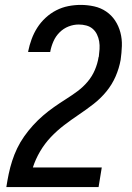

<svg xmlns="http://www.w3.org/2000/svg" viewBox="-20 -763 540 783"><path d="M6 0V-1Q10 -27 15.5 -53.5Q21 -80 29.5 -106.5Q38 -133 50 -158Q62 -183 78.5 -206.5Q95 -230 114.5 -251.5Q134 -273 155.5 -291.5Q177 -310 200.5 -326.5Q224 -343 248.5 -358.5Q273 -374 296 -391Q319 -408 337.5 -430Q356 -452 367 -478Q378 -504 382 -530L383 -532Q385 -547 386 -563Q387 -579 384.5 -594Q382 -609 375.5 -622.5Q369 -636 358 -645.5Q347 -655 332 -659Q317 -663 301 -663Q280 -663 259.5 -655Q239 -647 223 -631Q207 -615 198 -594.5Q189 -574 185 -553V-551H95V-554Q100 -579 109 -603.5Q118 -628 132 -650Q146 -672 166 -690.5Q186 -709 209.5 -721Q233 -733 258.5 -738Q284 -743 309 -743Q337 -743 364 -737Q391 -731 413 -716Q435 -701 449.5 -679Q464 -657 471 -630.5Q478 -604 477 -575.5Q476 -547 472 -519Q466 -485 451.5 -451.5Q437 -418 413.5 -389.5Q390 -361 361 -338.5Q332 -316 301.5 -295.5Q271 -275 241.5 -252.5Q212 -230 187 -203.5Q162 -177 143.5 -145.5Q125 -114 114 -80H395L382 0Z"/></svg>

Font: Iosevka Medium Oblique
Style: Regular
Weight: 500
Italic angle: -9°
Monospace: yes
Designer: Belleve Invis
Foundry: Belleve Invis
Version: Version 32.5.0; ttfautohint (v1.8.4)